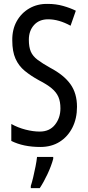

<svg xmlns="http://www.w3.org/2000/svg" viewBox="-20 -744 453 985"><path d="M375 -196Q375 -136 351.5 -89.5Q328 -43 286 -16.5Q244 10 187 10Q100 10 38 -21V-108Q72 -89 111 -79Q150 -69 184 -69Q234 -69 262 -104Q290 -139 290 -188Q290 -223 279.5 -247Q269 -271 245 -291Q221 -311 180 -332Q138 -355 107 -380.5Q76 -406 59.5 -443Q43 -480 43 -536Q42 -592 65.5 -634.5Q89 -677 130.5 -701Q172 -725 225 -724Q267 -724 304 -713.5Q341 -703 369 -689L342 -612Q282 -645 227 -645Q181 -645 154.5 -615.5Q128 -586 128 -540Q128 -503 138 -479.5Q148 -456 172.5 -437.5Q197 -419 238 -396Q308 -359 341.5 -312Q375 -265 375 -196ZM253 71Q243 108 223.5 149.5Q204 191 184 221H138V210Q144 192 150.5 164.5Q157 137 162.5 109Q168 81 170 61H253Z"/></svg>

Font: Noto Sans Gurmukhi ExtraCondensed
Style: Regular
Weight: 400
Width: 2
Designer: Jelle Bosma - Monotype Design Team
Foundry: Monotype Imaging Inc.
Version: Version 2.004; ttfautohint (v1.8.4.7-5d5b)